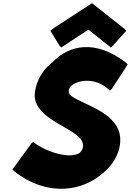

<svg xmlns="http://www.w3.org/2000/svg" viewBox="-20 -1166 826 1212"><path d="M627 -71 636 -78C693 -127 728 -189 737 -251C746 -312 729 -359 696 -397L690 -404C615 -488 467 -523 421 -568C416 -576 413 -585 414 -595C416 -606 421 -616 433 -627C481 -664 587 -677 671 -597L674 -594L686 -605L786 -759L777 -769C583 -920 415 -882 311 -773L301 -765C244 -717 210 -652 201 -588C194 -541 208 -504 236 -472L243 -464C307 -392 431 -351 484 -295C498 -279 507 -260 504 -240C502 -224 494 -212 484 -202C424 -159 275 -205 193 -267L190 -270L177 -259L59 -97L67 -87C281 82 502 39 627 -71ZM309 -982 298 -972 356 -877 366 -866 538 -979 680 -866 692 -877 777 -972 768 -982 561 -1146Z"/></svg>

Font: Hussar Woodtype
Style: UltraObl
Weight: 900
Foundry: Cannot Into Space Fonts
Version: Version 1.07